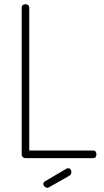

<svg xmlns="http://www.w3.org/2000/svg" viewBox="-20 -751 492 912"><path d="M101 0Q94 0 88.5 -4.5Q83 -9 83 -18V-714Q83 -723 88.5 -727Q94 -731 101 -731Q108 -731 113.5 -727Q119 -723 119 -714V-36H423Q431 -36 434.5 -30.5Q438 -25 438 -18Q438 -11 434.5 -5.5Q431 0 423 0ZM205 141Q198 141 192 135.5Q186 130 186 123Q186 114 194 110L296 50Q300 48 303 48Q311 48 315 53.5Q319 59 319 66Q319 78 309 84L214 138Q212 139 209.5 140Q207 141 205 141Z"/></svg>

Font: Dosis ExtraLight
Style: Regular
Weight: 250
Designer: EdgarTolentino, PabloImpallari, IginoMarini
Foundry: EdgarTolentino, PabloImpallari, IginoMarini
Version: Version 3.001; ttfautohint (v1.8.2)